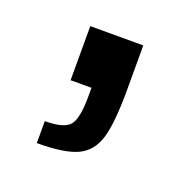

<svg xmlns="http://www.w3.org/2000/svg" viewBox="-58 -157 332 337"><g transform="rotate(20 108.5 11.5)"><path d="M98 17V0H59V-101H158V-18Q158 43 149.5 72Q141 101 117 112.5Q93 124 41 124V83Q77 83 87.5 70Q98 57 98 17Z"/></g></svg>

Font: Saira Semi Condensed
Style: Regular
Weight: 400
Width: 4
Designer: Hector Gatti with collaboration of the Omnibus-Type team
Foundry: Omnibus-Type
Version: Version 1.001; ttfautohint (v1.8)